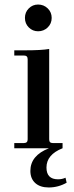

<svg xmlns="http://www.w3.org/2000/svg" viewBox="-20 -654 325 847"><path d="M148 -516Q124 -516 107 -533Q90 -550 90 -575Q90 -600 107 -617Q124 -634 148 -634Q173 -634 190.5 -617Q208 -600 208 -575Q208 -550 190.5 -533Q173 -516 148 -516ZM43 0V-23H86Q102 -23 102 -39V-393Q102 -409 86 -409H43V-432H90Q163 -432 197 -438V-39Q197 -23 212 -23H256V0Q185 28 185 85Q185 137 236 137Q254 137 269 130L274 152Q237 173 195 173Q157 173 135.5 153.5Q114 134 114 100Q114 32 196 0Z"/></svg>

Font: Arapey
Style: Regular
Weight: 400
Designer: Eduardo Rodriguez Tunni
Foundry: Eduardo Rodriguez Tunni
Version: Version 4.000